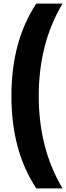

<svg xmlns="http://www.w3.org/2000/svg" viewBox="-20 -828 368 1068"><path d="M43.5 -294Q43.5 -599.5 182 -808H328Q195.5 -587 195.5 -294Q195.5 -1 328 220H182Q43.5 11.5 43.5 -294Z"/></svg>

Font: Encode Sans Condensed
Style: Bold
Weight: 700
Width: 3
Designer: Multiple Designers
Foundry: Impallari Type
Version: Version 2.000